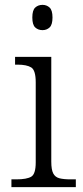

<svg xmlns="http://www.w3.org/2000/svg" viewBox="-20 -770 342 790"><path d="M155 -646Q137 -646 125 -657Q113 -668 113 -698Q113 -728 125 -739Q137 -750 155 -750Q172 -750 184 -739Q196 -728 196 -698Q196 -668 184 -657Q172 -646 155 -646ZM27 0V-32H47Q90 -32 108.5 -43Q127 -54 127 -102V-431Q127 -481 108.5 -492.5Q90 -504 52 -504H42V-536H191V-105Q191 -72 199 -56.5Q207 -41 224.5 -36.5Q242 -32 271 -32H292V0Z"/></svg>

Font: Noto Serif Gurmukhi Light
Style: Regular
Weight: 300
Designer: Vaibhav Singh and the Monotype Design Team
Foundry: Monotype Imaging Inc.
Version: Version 2.004; ttfautohint (v1.8.4.7-5d5b)